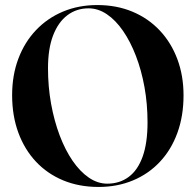

<svg xmlns="http://www.w3.org/2000/svg" viewBox="-20 -730 775 760"><path d="M365 -710Q441.5 -710 504.2 -683.8Q567 -657.5 612.2 -609.5Q657.5 -561.5 682 -496Q706.5 -430.5 706.5 -352.5Q706.5 -271 682.2 -204.2Q658 -137.5 613 -89.5Q568 -41.5 506.2 -15.8Q444.5 10 370 10Q293 10 230.2 -16Q167.5 -42 122.2 -90.2Q77 -138.5 52.5 -205.2Q28 -272 28 -353Q28 -432.5 52.8 -498Q77.5 -563.5 122.8 -611Q168 -658.5 229.5 -684.2Q291 -710 365 -710ZM564 -245.5Q564 -318 552 -384.8Q540 -451.5 518.2 -508.2Q496.5 -565 467.2 -607.5Q438 -650 403.2 -673.5Q368.5 -697 330.5 -697Q283 -697 246.8 -669.8Q210.5 -642.5 190.2 -589.8Q170 -537 170 -460Q170 -387 182.2 -319.2Q194.5 -251.5 216.2 -194Q238 -136.5 267.2 -93.8Q296.5 -51 331.5 -27Q366.5 -3 404.5 -3Q453.5 -3 489.5 -29.8Q525.5 -56.5 544.8 -110.5Q564 -164.5 564 -245.5Z"/></svg>

Font: Fraunces 120pt SemiBold
Style: Regular
Weight: 600
Version: Version 1.000;[b76b70a41]